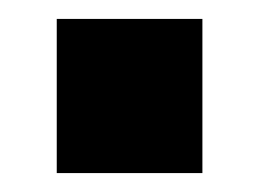

<svg xmlns="http://www.w3.org/2000/svg" viewBox="-20 -183 274 203"><path d="M40 0H194V-163H40Z"/></svg>

Font: Aspekta 650
Style: Regular
Weight: 650
Designer: Ivo Dolenc
Version: Version 2.000